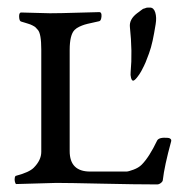

<svg xmlns="http://www.w3.org/2000/svg" viewBox="-20 -485 484 507"><path d="M325 -295Q330 -348 323 -414Q321 -434 342 -450Q344 -451 347.5 -454Q351 -457 352 -457.5Q353 -458 355.5 -460Q358 -462 359 -462Q360 -462 362.5 -463Q365 -464 366.5 -464.5Q368 -465 370.5 -465Q373 -465 376 -465Q386 -465 390 -452Q394 -439 391 -421Q387 -396 383 -377.5Q379 -359 373.5 -344Q368 -329 364.5 -320.5Q361 -312 353 -297Q348 -288 341.5 -280Q335 -272 331.5 -272Q328 -272 326 -279.5Q324 -287 325 -295ZM242 -429Q234 -427 222 -424.5Q210 -422 203.5 -420Q197 -418 189.5 -414.5Q182 -411 177 -406Q164 -393 164 -353V-86Q164 -32 218 -32H314Q319 -32 332.5 -37Q346 -42 354 -50Q374 -70 395 -114Q400 -123 423 -121Q427 -121 430 -118.5Q433 -116 432 -112Q414 -46 410 -10Q410 -6 405 -2Q400 2 395 2Q339 2 249.5 0Q160 -2 129 -2L23 1Q21 1 19.5 -4.5Q18 -10 19 -15.5Q20 -21 23 -21Q57 -30 69 -42Q89 -62 89 -84V-354Q89 -396 80 -406Q77 -409 75 -411.5Q73 -414 70 -415.5Q67 -417 65.5 -418Q64 -419 60 -420.5Q56 -422 54 -422.5Q52 -423 46 -425Q40 -427 36 -428Q31 -429 30.5 -440.5Q30 -452 36 -452Q50 -452 73.5 -451Q97 -450 112 -450Q138 -450 185.5 -451.5Q233 -453 242 -453Q249 -453 248 -441.5Q247 -430 242 -429Z"/></svg>

Font: EB Garamond
Style: SC
Weight: 400
Version: Version 000.010